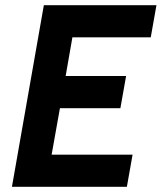

<svg xmlns="http://www.w3.org/2000/svg" viewBox="-20 -720 623 740"><path d="M149 -700H583L561 -576H259L233 -427H466L444 -303H211L179 -124H491L469 0H26Z"/></svg>

Font: Cabin
Style: Bold Italic
Weight: 700
Italic angle: -7°
Designer: Pablo Impallari
Foundry: Pablo Impallari. http://www.impallari.com Igino Marini. http://www.ikern.com
Version: Version 2.200